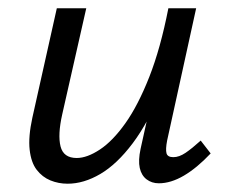

<svg xmlns="http://www.w3.org/2000/svg" viewBox="-20 -436 552 463"><path d="M143 7Q121 7 101.5 -1Q82 -9 68.5 -26.5Q55 -44 51.5 -75Q48 -106 58 -152L117 -416H188L130 -160Q119 -111 126 -83Q133 -55 165 -55Q190 -55 221 -75.5Q252 -96 282.5 -139Q313 -182 340 -250.5Q367 -319 386 -416H427Q404 -302 371 -221.5Q338 -141 300 -90.5Q262 -40 222 -16.5Q182 7 143 7ZM363 6Q346 6 333.5 -3.5Q321 -13 317 -31Q313 -49 319 -77L394 -416H453L383 -97Q379 -76 381.5 -66.5Q384 -57 398 -57Q412 -57 427.5 -67.5Q443 -78 464 -97L488 -66Q455 -31 423.5 -12.5Q392 6 363 6Z"/></svg>

Font: Ysabeau Office Medium
Style: Italic
Weight: 500
Italic angle: -12°
Designer: Christian Thalmann (Catharsis Fonts)
Version: Version 2.001;gftools[0.9.30]; featfreeze: tnum,lnum,ss02